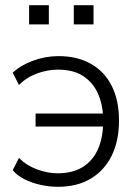

<svg xmlns="http://www.w3.org/2000/svg" viewBox="-20 -711 535 739"><path d="M203 8Q170 8 136 0.5Q102 -7 73.5 -21.5Q45 -36 29 -56L53 -103Q82 -74 122.5 -59Q163 -44 202 -44Q258 -44 296.5 -67Q335 -90 355.5 -133.5Q376 -177 377 -238L386 -224H117V-274H386L377 -261Q375 -311 356.5 -352Q338 -393 300.5 -418Q263 -443 202 -443Q164 -443 123.5 -428.5Q83 -414 53 -384L29 -431Q58 -459 106 -477Q154 -495 205 -495Q278 -495 330.5 -465Q383 -435 410.5 -379.5Q438 -324 438 -247Q438 -169 410 -112Q382 -55 329.5 -23.5Q277 8 203 8ZM264 -617V-691H340V-617ZM92 -617V-691H168V-617Z"/></svg>

Font: Nunito Sans 11pt Light
Style: Regular
Weight: 300
Version: Version 3.101;gftools[0.9.27]